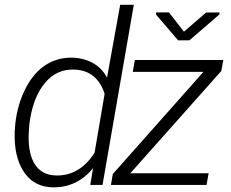

<svg xmlns="http://www.w3.org/2000/svg" viewBox="-20 -782 976 812"><path d="M45.4 -265.1Q55.2 -344.2 89.1 -409.7Q123 -475.1 173.3 -507.3Q223.6 -539.6 286.1 -538.1Q332.5 -537.1 371.6 -516.1Q410.6 -495.1 432.6 -453.6L488.3 -761.7H545.9L413.6 0H361.8L373.5 -70.8Q305.7 12.2 201.7 10.3Q128.4 8.3 86.7 -46.9Q44.9 -102.1 42 -195.8Q41 -226.1 44.4 -254.4ZM104 -255.9 101.1 -210Q99.6 -128.4 128.7 -85.2Q157.7 -42 215.3 -40Q315.9 -36.6 379.9 -135.7L422.4 -384.8Q408.2 -432.1 375.7 -459.2Q343.3 -486.3 293 -487.8Q220.7 -490.2 171.9 -433.3Q123 -376.5 106.9 -275.9ZM531.2 -49.3H862.3L853.5 0H449.2L457 -45.9L840.3 -478H541.5L550.3 -528.3H924.3L916 -481.9ZM757.8 -647.9 851.6 -729 908.2 -729.5 907.7 -720.7 780.8 -611.3H733.4L639.6 -720.7L640.1 -729.5H694.8Z"/></svg>

Font: Roboto Light
Style: Italic
Weight: 300
Italic angle: -12°
Designer: Google
Version: Version 2.134; 2016; ttfautohint (v1.6)